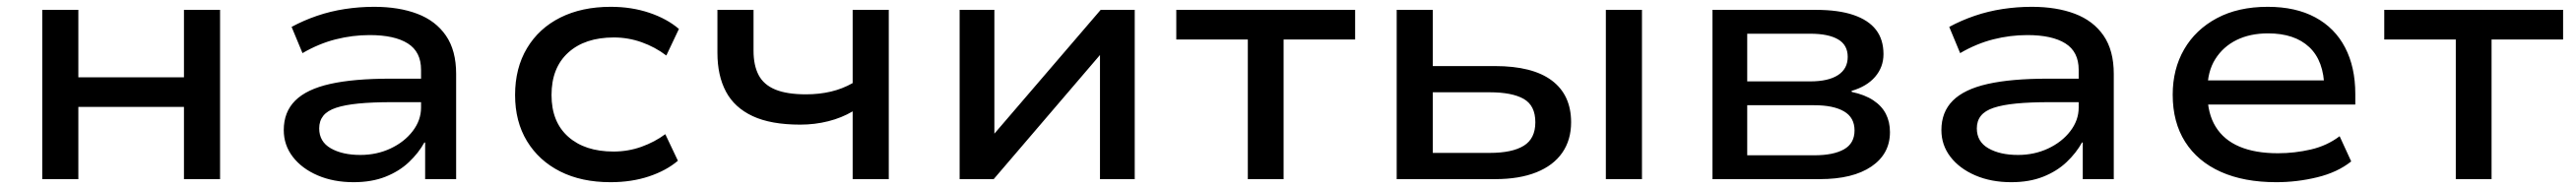

<svg xmlns="http://www.w3.org/2000/svg" viewBox="-20 -526 7562 555"><path d="M104 0V-497H210V-299H520V-497H626V0H520V-212H210V0Z M1018 9Q959 9 912.5 -11Q866 -31 839.5 -65.5Q813 -100 813 -144Q813 -197 846.5 -230.5Q880 -264 949 -279.5Q1018 -295 1126 -295H1233V-226H1132Q1073 -226 1032.5 -222Q992 -218 966.5 -209.5Q941 -201 929 -186Q917 -171 917 -149Q917 -110 951 -90.5Q985 -71 1038 -71Q1086 -71 1126.5 -90Q1167 -109 1191.5 -141Q1216 -173 1216 -210V-321Q1216 -374 1177 -398.5Q1138 -423 1065 -423Q1015 -423 965.5 -410.5Q916 -398 868 -370L836 -447Q871 -466 910.5 -479.5Q950 -493 992.5 -499.5Q1035 -506 1078 -506Q1151 -506 1205 -485.5Q1259 -465 1289 -421.5Q1319 -378 1319 -309V0H1228V-107L1226 -108Q1209 -77 1180.5 -50Q1152 -23 1111.5 -7Q1071 9 1018 9Z M1772 9Q1687 9 1624.5 -22.5Q1562 -54 1527 -111.5Q1492 -169 1492 -247Q1492 -326 1527 -384.5Q1562 -443 1625 -474.5Q1688 -506 1773 -506Q1834 -506 1886 -488.5Q1938 -471 1973 -441L1936 -363Q1903 -388 1863.5 -402Q1824 -416 1782 -416Q1697 -416 1648 -371.5Q1599 -327 1599 -247Q1599 -168 1648 -124.5Q1697 -81 1781 -81Q1824 -81 1863 -95Q1902 -109 1933 -132L1970 -54Q1936 -25 1885 -8Q1834 9 1772 9Z M2483 0V-199Q2451 -180 2411.5 -170Q2372 -160 2329 -160Q2243 -160 2189.5 -185Q2136 -210 2111 -257Q2086 -304 2086 -371V-497H2192V-377Q2192 -334 2207 -305.5Q2222 -277 2256 -263Q2290 -249 2346 -249Q2385 -249 2419 -257Q2453 -265 2483 -282V-497H2589V0Z M2797 0V-497H2899V-130H2896L3211 -497H3311V0H3209V-368H3212L2897 0Z M3643 0V-410H3433V-497H3958V-410H3748V0Z M4080 0V-497H4186V-332H4368Q4479 -332 4535.5 -289.5Q4592 -247 4592 -167Q4592 -115 4566 -77.5Q4540 -40 4490 -20Q4440 0 4369 0ZM4186 -77H4353Q4419 -77 4453 -98Q4487 -119 4487 -167Q4487 -216 4453 -235.5Q4419 -255 4353 -255H4186ZM4694 0V-497H4800V0Z M5007 0V-497H5311Q5377 -497 5421 -482Q5465 -467 5487 -438.5Q5509 -410 5509 -367Q5509 -329 5484.5 -300.5Q5460 -272 5415 -259L5416 -256Q5454 -248 5479 -231.5Q5504 -215 5516 -191.5Q5528 -168 5528 -138Q5528 -74 5473.5 -37Q5419 0 5322 0ZM5109 -70H5306Q5362 -70 5393 -87.5Q5424 -105 5424 -143Q5424 -181 5393 -199Q5362 -217 5306 -217H5109ZM5109 -287H5294Q5347 -287 5375.5 -305.5Q5404 -324 5404 -359Q5404 -394 5375.5 -410.5Q5347 -427 5294 -427H5109Z M5884 9Q5825 9 5778.5 -11Q5732 -31 5705.5 -65.5Q5679 -100 5679 -144Q5679 -197 5712.5 -230.5Q5746 -264 5815 -279.5Q5884 -295 5992 -295H6099V-226H5998Q5939 -226 5898.5 -222Q5858 -218 5832.5 -209.5Q5807 -201 5795 -186Q5783 -171 5783 -149Q5783 -110 5817 -90.5Q5851 -71 5904 -71Q5952 -71 5992.5 -90Q6033 -109 6057.5 -141Q6082 -173 6082 -210V-321Q6082 -374 6043 -398.5Q6004 -423 5931 -423Q5881 -423 5831.5 -410.5Q5782 -398 5734 -370L5702 -447Q5737 -466 5776.5 -479.5Q5816 -493 5858.5 -499.5Q5901 -506 5944 -506Q6017 -506 6071 -485.5Q6125 -465 6155 -421.5Q6185 -378 6185 -309V0H6094V-107L6092 -108Q6075 -77 6046.5 -50Q6018 -23 5977.5 -7Q5937 9 5884 9Z M6662 9Q6567 9 6499 -21.5Q6431 -52 6394.5 -109.5Q6358 -167 6358 -248Q6358 -323 6391.5 -381Q6425 -439 6487.5 -472.5Q6550 -506 6637 -506Q6719 -506 6776.5 -475Q6834 -444 6864 -386.5Q6894 -329 6894 -250V-219H6438V-290H6824L6803 -268Q6802 -347 6759 -387.5Q6716 -428 6638 -428Q6585 -428 6545.5 -408.5Q6506 -389 6483 -352.5Q6460 -316 6460 -263V-251Q6460 -193 6484 -154Q6508 -115 6554 -95.5Q6600 -76 6667 -76Q6716 -76 6763.5 -87Q6811 -98 6848 -126L6882 -52Q6842 -20 6782.5 -5.5Q6723 9 6662 9Z M7189 0V-410H6979V-497H7504V-410H7294V0Z"/></svg>

Font: Nunito Sans 7pt SemiExpanded Medium
Style: Regular
Weight: 500
Width: 6
Designer: Vernon Adams
Foundry: Vernon Adams
Version: Version 3.101;gftools[0.9.27]